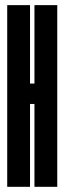

<svg xmlns="http://www.w3.org/2000/svg" viewBox="-20 -720 249 740"><path d="M7.8 -700.2H95.7V-397.9H112.8V-700.2H200.7V0H112.8V-319.3H95.7V0H7.8Z"/></svg>

Font: Silence
Style: Regular
Weight: 400
Designer: Lilo Joris
Foundry: Lilo Joris
Version: Version 1.035;Fontself Maker 3.5.7